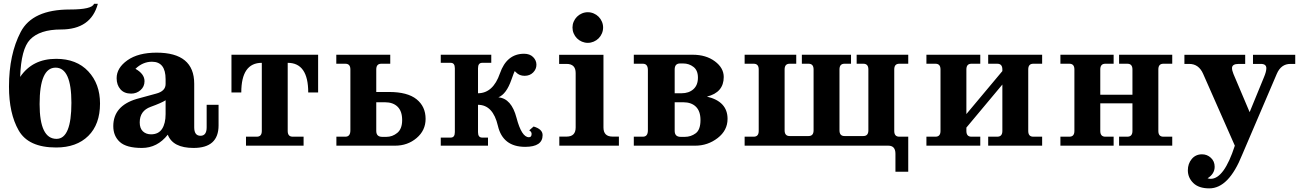

<svg xmlns="http://www.w3.org/2000/svg" viewBox="-20 -783 7000 1032"><path d="M283.7 -36.6Q363.8 -36.6 363.8 -230.5Q363.8 -419.4 278.8 -419.4Q192.9 -419.4 192.9 -223.6Q192.9 -36.6 283.7 -36.6ZM88.4 -369.6Q154.3 -466.8 281.7 -466.8Q391.6 -466.8 454.6 -399.4Q517.6 -332 517.6 -226.6Q517.6 -114.7 454.6 -52.5Q391.6 9.8 281.7 9.8Q132.3 9.8 80.1 -82.5Q28.3 -173.3 28.3 -317.4Q28.3 -490.7 91.3 -611.3Q154.3 -731.9 355 -731.9Q475.1 -731.9 485.4 -762.7H505.9Q469.2 -624.5 307.6 -624.5Q193.8 -624.5 141.6 -570.3Q93.3 -520 88.4 -369.6Z M742.7 12.2Q659.7 12.2 624.3 -19.8Q588.9 -51.8 588.9 -105Q588.9 -213.4 713.9 -251L819.3 -279.8Q870.1 -293 870.1 -331.5V-357.4Q870.1 -451.2 796.9 -451.2Q747.6 -451.2 708 -413.1Q756.8 -385.7 756.8 -346.7Q756.8 -317.4 735.4 -298.6Q713.9 -279.8 685.1 -279.8Q647.5 -279.8 627.2 -303.2Q606.9 -326.7 606.9 -362.8Q606.9 -418 664.8 -459Q722.7 -500 821.8 -500Q1023.9 -500 1023.9 -333V-98.6Q1023.9 -53.2 1057.6 -53.2Q1090.8 -53.2 1090.8 -98.6V-219.7H1154.8V-108.9Q1154.8 12.2 1020.5 12.2Q909.2 12.2 881.8 -59.1Q825.7 12.2 742.7 12.2ZM792 -61Q832 -61 851.1 -90.3Q870.1 -119.6 870.1 -169.9V-244.1Q848.6 -230 789.8 -208.7Q731 -187.5 731 -125Q731 -93.3 748 -77.1Q765.1 -61 792 -61Z M1611.8 0H1302.2V-48.3H1360.4Q1387.2 -48.3 1387.2 -79.1V-445.3Q1276.9 -445.3 1276.9 -286.1H1224.1V-488.8H1689.9V-286.1H1636.7Q1636.7 -445.3 1526.4 -445.3V-79.1Q1526.4 -48.3 1553.2 -48.3H1611.8Z M2057.1 -47.4Q2089.4 -47.4 2115.5 -68.8Q2141.6 -90.3 2141.6 -137.7Q2141.6 -185.1 2117.2 -209.2Q2092.8 -233.4 2048.8 -233.4H2002.4V-79.1Q2002.4 -47.4 2034.7 -47.4ZM2103.5 0H1788.1V-48.3H1836.4Q1863.3 -48.3 1863.3 -82.5V-409.7Q1863.3 -440.4 1836.4 -440.4H1787.6V-488.8H2077.6V-440.4H2029.3Q2002.4 -440.4 2002.4 -409.7V-288.6H2071.3Q2170.4 -288.6 2219 -249.5Q2267.6 -210.4 2267.6 -144Q2267.6 -82 2219.2 -41Q2170.9 0 2103.5 0Z M2802.7 6.3Q2682.6 6.3 2656.2 -106.7Q2629.9 -219.7 2549.3 -219.7V-72.8Q2549.3 -43.5 2571.3 -43.5H2603V0H2349.1V-43.5H2402.8Q2424.8 -43.5 2424.8 -72.8V-416Q2424.8 -445.3 2402.8 -445.3H2349.1V-488.8H2620.6V-445.3H2571.3Q2549.3 -445.3 2549.3 -416V-281.7Q2630.4 -282.2 2667 -388.2Q2703.6 -494.1 2796.9 -494.1Q2827.6 -494.1 2845.5 -476.3Q2863.3 -458.5 2863.3 -435.1Q2863.3 -411.1 2845.5 -393.3Q2827.6 -375.5 2799.8 -375.5Q2771.5 -375.5 2753.9 -394Q2747.6 -400.9 2746.6 -400.9Q2743.7 -396.5 2729 -355Q2702.1 -277.3 2658.7 -259.8Q2729 -253.9 2756.3 -149.7Q2783.7 -45.4 2822.8 -45.4Q2837.4 -45.4 2837.4 -63.5Q2837.4 -74.7 2824.7 -82.5L2848.1 -103Q2896.5 -88.9 2896.5 -56.6Q2896.5 6.3 2802.7 6.3Z M3306.6 0H2986.3V-48.8H3025.4Q3074.2 -48.8 3074.2 -97.7V-390.6Q3074.2 -439.5 3025.4 -439.5H2985.4V-488.3H3223.6V-97.7Q3223.6 -48.8 3272.5 -48.8H3306.6ZM3139.6 -552.7Q3123 -552.7 3107.9 -559.1Q3092.8 -565.4 3081.3 -576.9Q3069.8 -588.4 3063.5 -603.5Q3057.1 -618.7 3057.1 -635.3Q3057.1 -651.4 3063.5 -666.5Q3069.8 -681.6 3081.3 -693.1Q3092.8 -704.6 3107.9 -710.9Q3123 -717.3 3139.6 -717.3Q3155.8 -717.3 3170.9 -710.9Q3186 -704.6 3197.5 -693.1Q3209 -681.6 3215.3 -666.5Q3221.7 -651.4 3221.7 -635.3Q3221.7 -618.7 3215.3 -603.5Q3209 -588.4 3197.5 -576.9Q3186 -565.4 3170.9 -559.1Q3155.8 -552.7 3139.6 -552.7Z M3716.8 0H3386.7V-48.3H3435.5Q3462.4 -48.3 3462.4 -82.5V-406.2Q3462.4 -440.4 3435.5 -440.4H3386.7V-488.8H3703.1Q3774.9 -488.8 3822.5 -453.4Q3870.1 -418 3870.1 -369.1Q3870.1 -286.1 3779.8 -263.7Q3890.6 -237.8 3890.6 -144Q3890.6 -82 3837.4 -41Q3784.2 0 3716.8 0ZM3643.1 -281.7Q3682.6 -281.7 3707 -303.5Q3731.4 -325.2 3731.4 -365.7Q3731.4 -404.8 3707.5 -423.3Q3683.6 -441.9 3651.9 -441.9H3635.7Q3606.4 -441.9 3606.4 -409.7V-281.7ZM3661.1 -47.4Q3693.4 -47.4 3719.2 -66.4Q3745.1 -85.4 3745.1 -137.7Q3745.1 -185.1 3720.7 -209.2Q3696.3 -233.4 3652.3 -233.4H3606.4V-79.6Q3606.4 -47.4 3638.7 -47.4Z M4861.8 140.1H4793V43.5Q4793 0 4754.9 0H3982.4V-48.3H4031.2Q4058.1 -48.3 4058.1 -79.1V-409.7Q4058.1 -440.4 4031.2 -440.4H3982.4V-488.8H4259.8V-440.4H4224.1Q4197.3 -440.4 4197.3 -409.7V-82.5Q4197.3 -51.8 4224.1 -51.8H4326.2Q4353 -51.8 4353 -82.5V-409.7Q4353 -440.4 4326.2 -440.4H4290V-488.8H4554.2V-440.4H4519Q4492.2 -440.4 4492.2 -409.7V-82.5Q4492.2 -51.8 4519 -51.8H4620.6Q4647.5 -51.8 4647.5 -82.5V-409.7Q4647.5 -440.4 4620.6 -440.4H4584.5V-488.8H4861.8V-440.4H4813.5Q4786.6 -440.4 4786.6 -409.7V-79.1Q4786.6 -48.3 4813.5 -48.3H4861.8Z M5581.5 0H5291.5V-48.3H5340.3Q5367.7 -48.3 5367.7 -79.1V-328.6L5174.3 -97.2V-79.1Q5174.3 -48.3 5201.2 -48.3H5249V0H4959.5V-48.3H5008.3Q5035.2 -48.3 5035.2 -79.1V-409.7Q5035.2 -440.4 5008.3 -440.4H4959.5V-488.8H5249V-440.4H5201.2Q5174.3 -440.4 5174.3 -409.7V-169.9L5367.7 -400.9V-409.7Q5367.7 -440.4 5340.3 -440.4H5291.5V-488.8H5581.5V-440.4H5533.7Q5506.8 -440.4 5506.8 -409.7V-79.1Q5506.8 -48.3 5533.7 -48.3H5581.5Z M6280.8 0H5995.1V-48.3H6039.6Q6066.9 -48.3 6066.9 -79.1V-227.5H5894V-79.1Q5894 -48.3 5920.9 -48.3H5965.8V0H5679.7V-48.3H5728Q5754.9 -48.3 5754.9 -79.1V-409.7Q5754.9 -440.4 5728 -440.4H5679.7V-488.8H5965.8V-440.4H5920.9Q5894 -440.4 5894 -409.7V-273.9H6066.9V-409.7Q6066.9 -440.4 6039.6 -440.4H5995.1V-488.8H6280.8V-440.4H6232.9Q6206.1 -440.4 6206.1 -409.7V-79.1Q6206.1 -48.3 6232.9 -48.3H6280.8Z M6480 229.5Q6423.3 229.5 6394 200.7Q6364.7 171.9 6364.7 132.3Q6364.7 96.7 6385.7 71.5Q6406.7 46.4 6440.9 46.4Q6468.3 46.4 6488.5 65.2Q6508.8 84 6508.8 113.3Q6508.8 151.4 6470.7 175.3Q6479 178.2 6487.3 178.2Q6559.6 178.2 6617.2 0L6446.8 -386.2Q6423.3 -439.5 6372.1 -439.5H6346.2V-488.3H6672.9V-439.5H6638.2Q6602.1 -439.5 6602.1 -417Q6602.1 -404.3 6609.9 -385.3L6696.8 -180.2L6773.9 -368.2Q6786.6 -397.9 6786.6 -416.5Q6786.6 -439.5 6756.8 -439.5H6714.8V-488.3H6941.9V-439.5H6916Q6865.7 -439.5 6842.8 -386.2L6656.7 48.8Q6584.5 229.5 6480 229.5Z"/></svg>

Font: Munson
Style: Bold
Weight: 700
Designer: Paul James MIller
Foundry: High-Logic / Made with FontCreator
Version: Version 2.10;May 5, 2019;FontCreator 11.5.0.2430 64-bit